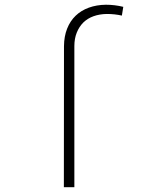

<svg xmlns="http://www.w3.org/2000/svg" viewBox="-20 -783 640 803"><path d="M247.1 0H291V-590.3Q291 -621.6 301 -646.5Q311 -671.4 328.6 -689Q346.2 -706.1 371.1 -715.1Q396 -724.1 426.8 -724.6Q443.4 -724.6 459 -722.9Q474.6 -721.2 489.7 -717.8L495.6 -754.4Q477.5 -758.8 459.5 -761Q441.4 -763.2 422.9 -763.2Q383.8 -762.7 351.6 -751Q319.3 -739.3 296.4 -717.3Q273.4 -695.3 260.7 -663.1Q248 -630.9 247.6 -590.3Z"/></svg>

Font: Roboto Mono ExtraLight
Style: Regular
Weight: 250
Monospace: yes
Designer: Google
Version: Version 3.000